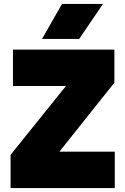

<svg xmlns="http://www.w3.org/2000/svg" viewBox="-20 -951 632 971"><path d="M33.5 0V-168L313.5 -516H45.5V-700H558.5V-533L280.5 -184H560.5V0ZM192.5 -754 293.5 -931H500.5L380.5 -754Z"/></svg>

Font: Geologica Roman Black
Style: Regular
Weight: 900
Designer: Sindre Bremnes, Frode Helland
Foundry: Monokrom Skriftforlag AS
Version: Version 1.010;gftools[0.9.28]